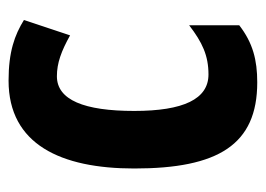

<svg xmlns="http://www.w3.org/2000/svg" viewBox="-104 -492 606 437"><g transform="rotate(-90 198.5 -273.0)"><path d="M230 10C281 10 320 0 360 -31V-145C321 -115 291 -101 248 -101C192 -101 165 -158 165 -270C165 -384 190 -446 244 -446C274 -446 301 -436 337 -416L372 -521C338 -542 300 -556 234 -556C89 -556 34 -437 34 -270C34 -79 88 10 230 10Z"/></g></svg>

Font: Noto Sans Tamil ExtraCondensed
Style: Bold
Weight: 700
Width: 2
Designer: Jelle Bosma - Monotype Design Team
Foundry: Monotype Imaging Inc.
Version: Version 2.004